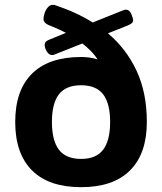

<svg xmlns="http://www.w3.org/2000/svg" viewBox="-20 -767 670 795"><path d="M316 8Q182 8 112.5 -61.5Q43 -131 43 -262Q43 -393 112.5 -462Q182 -531 316 -531Q353 -531 384 -521Q372 -540 355.5 -556.5Q339 -573 321 -587L208 -542Q202 -539 196 -539Q183 -539 174 -553.5Q165 -568 165 -581Q165 -590 170.5 -595Q176 -600 187 -604L253 -631Q238 -639 223.5 -645.5Q209 -652 197 -657Q174 -665 167 -672.5Q160 -680 160 -687Q160 -698 164.5 -712Q169 -726 178 -736.5Q187 -747 198 -747Q204 -747 207 -746Q295 -717 364 -674L489 -724Q494 -726 496.5 -726.5Q499 -727 501 -727Q516 -727 523.5 -709.5Q531 -692 531 -684Q531 -675 525 -670.5Q519 -666 510 -662L427 -629Q503 -565 545.5 -474Q588 -383 588 -262Q588 -131 518.5 -61.5Q449 8 316 8ZM316 -109Q378 -109 407 -147Q436 -185 436 -262Q436 -339 407 -376.5Q378 -414 316 -414Q253 -414 224 -376.5Q195 -339 195 -262Q195 -185 224 -147Q253 -109 316 -109Z"/></svg>

Font: Asap Semi Expanded
Style: Bold
Weight: 700
Width: 6
Designer: Pablo Cosgaya
Foundry: Omnibus-Type
Version: Version 3.001; ttfautohint (v1.8.4.7-5d5b)